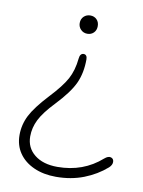

<svg xmlns="http://www.w3.org/2000/svg" viewBox="-79 -542 586 786"><g transform="rotate(10 214.5 -149.5)"><path d="M32 45Q32 2 51.5 -36.5Q71 -75 123 -131Q172 -183 191.5 -219Q211 -255 216 -305Q217 -316 221.5 -321.5Q226 -327 233 -327Q240 -327 244 -322Q248 -317 248 -307Q248 -251 228.5 -208Q209 -165 154 -107Q110 -61 93 -27Q76 7 76 43Q76 90 111.5 118.5Q147 147 207 147Q314 147 390 80Q405 67 416.5 70.5Q428 74 428.5 87Q429 100 416 112Q376 147 323.5 167.5Q271 188 208 188Q156 188 116 170Q76 152 54 120Q32 88 32 45ZM195 -449Q195 -466 206 -476.5Q217 -487 233 -487Q249 -487 259.5 -476.5Q270 -466 270 -449Q270 -432 259.5 -421.5Q249 -411 233 -411Q217 -411 206 -422Q195 -433 195 -449Z"/></g></svg>

Font: SN Pro Thin
Style: Regular
Weight: 200
Designer: Tobias Whetton
Foundry: Supernotes
Version: Version 1.003;Glyphs 3.3 (3324)